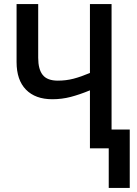

<svg xmlns="http://www.w3.org/2000/svg" viewBox="-20 -734 680 950"><path d="M532 -714V-93H622V196H518V0H425V-287Q374 -266 330 -254.5Q286 -243 239 -243Q155 -243 108.5 -290.5Q62 -338 62 -427V-714H169V-448Q169 -391 191.5 -363Q214 -335 266 -335Q307 -335 343.5 -344.5Q380 -354 425 -373V-714Z"/></svg>

Font: Noto Sans Display SemiCondensed Medium
Style: Regular
Weight: 500
Width: 4
Designer: Monotype Design Team
Foundry: Monotype Imaging Inc.
Version: Version 2.003